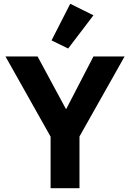

<svg xmlns="http://www.w3.org/2000/svg" viewBox="-20 -997 689 1017"><path d="M248 0V-273L9 -698H179L329 -420H331L475 -698H640L401 -274V0ZM341 -740 253 -783 352 -977 475 -916Z"/></svg>

Font: IBM Plex Sans Arabic
Style: Bold
Weight: 700
Designer: Mike Abbink, Paul van der Laan, Pieter van Rosmalen, Wael Morcos, Khajak Apelian
Foundry: Bold Monday
Version: Version 1.2